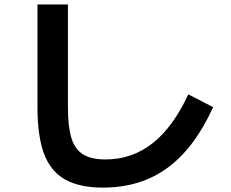

<svg xmlns="http://www.w3.org/2000/svg" viewBox="-20 -790 1040 863"><path d="M442.7 53.3Q337.7 53.3 272.7 16.8Q207.7 -19.7 178 -98.8Q148.4 -178 148.4 -306.7V-770H285.3V-306.7Q285.3 -220 301.3 -168.8Q317.3 -117.6 354.5 -95.4Q391.6 -73.3 453.7 -73.3Q573.3 -73.3 665.9 -146.1Q758.4 -219 826.4 -366L938 -308.3Q854.3 -124.3 732.8 -35.5Q611.3 53.3 442.7 53.3Z"/></svg>

Font: M PLUS 2 Thin
Style: Regular
Weight: 100
Designer: Coji Morishita
Foundry: UNDERFOREST DESIGN
Version: Version 1.001